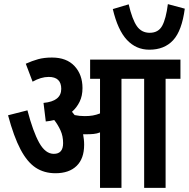

<svg xmlns="http://www.w3.org/2000/svg" viewBox="-20 -911 916 931"><path d="M388 -209Q388 -142 351.5 -106.5Q315 -71 249 -71Q194 -71 153 -98Q112 -125 79.5 -186.5Q47 -248 19 -352L113 -376Q140 -273 170 -219Q200 -165 241 -165Q286 -165 286 -217Q286 -251 273.5 -278.5Q261 -306 243 -329Q223 -324 202 -322L191 -412Q277 -420 277 -480Q277 -538 216 -538Q179 -538 138 -515L105 -602Q136 -616 165 -624Q194 -632 232 -632Q303 -632 341.5 -590.5Q380 -549 380 -484Q380 -446 366 -417.5Q352 -389 329 -369Q335 -362 342 -353Q365 -348 391 -348Q413 -348 430 -351Q447 -354 465 -361V-529H417V-622H855V-529H783V0H679V-529H569V0H465V-269Q450 -263 434 -261.5Q418 -260 402 -260Q393 -260 383 -260Q385 -249 386.5 -236Q388 -223 388 -209ZM876 -869Q862 -762 819.5 -716Q777 -670 704 -670Q640 -670 595.5 -717.5Q551 -765 527 -867L604 -890Q621 -817 643.5 -784.5Q666 -752 706 -752Q748 -752 766.5 -786Q785 -820 794 -891Z"/></svg>

Font: Noto Sans ExtraCondensed SemiBold
Style: Italic
Weight: 600
Width: 2
Italic angle: -12°
Designer: Monotype Design Team
Foundry: Monotype Imaging Inc.
Version: Version 2.013; ttfautohint (v1.8.4.7-5d5b)